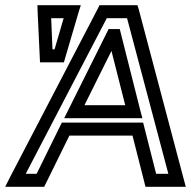

<svg xmlns="http://www.w3.org/2000/svg" viewBox="-81 -694 735 739"><path d="M625 -9 453 -658 448 -674H431H319H302L294 -658L-44 -9L-61 25H-25H71H89L97 9L186 -172H429L475 9L479 25H496H597H634L625 -9ZM567 -25H520L474 -206L470 -222H453H175H157L149 -206L60 -25H18L330 -624H408L567 -25ZM401 -289H244L348 -498L401 -289ZM458 -273 384 -566 380 -582H363H354H337L329 -566L183 -273L166 -239H202H431H467L458 -273ZM171 -475 221 -645 230 -674H200H92H63L64 -645L72 -475L73 -454H94H144H165L171 -475ZM129 -504H121L116 -624H164L129 -504Z"/></svg>

Font: Gamestation Display Outline
Style: Italic
Weight: 400
Designer: Jonas Hecksher
Foundry: Jonas Hecksher, Playtypeª, e-types AS
Version: Version 1.003